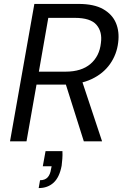

<svg xmlns="http://www.w3.org/2000/svg" viewBox="-20 -720 637 978"><path d="M31 0 155 -700H380Q459 -700 505.5 -673.5Q552 -647 570.5 -603Q589 -559 582 -504Q575 -443 540.5 -394Q506 -345 446.5 -317Q387 -289 304 -289H166L115 0ZM407 0 308 -313H396L500 0ZM178 -355H314Q395 -355 441 -394.5Q487 -434 494 -501Q502 -558 471.5 -593.5Q441 -629 361 -629H226ZM177 238 184 198Q209 198 222.5 183.5Q236 169 240 141L243 127H198L212 50H298Q299 70 297.5 89Q296 108 294 124Q283 183 253 210.5Q223 238 177 238Z"/></svg>

Font: DM Sans 11pt
Style: Italic
Weight: 400
Italic angle: -10°
Version: Version 4.004;gftools[0.9.30]